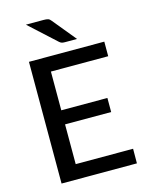

<svg xmlns="http://www.w3.org/2000/svg" viewBox="-135 -1010 846 1094"><g transform="rotate(-15 288.5 -463.5)"><path d="M533.5 0H89V-718H533.5V-632H195.5V-403.5H467.5V-320.5H195.5V-86H534ZM387.5 -773H317.5Q306 -773 299 -774.8Q292 -776.5 284 -783.5L127 -927H231Q248 -927 257.5 -924Q267 -921 275 -910Z"/></g></svg>

Font: Verano Sans Medium
Style: Regular
Weight: 500
Designer: Lukasz Dziedzic with Adam Twardoch and Botio Nikoltchev
Foundry: tyPoland Lukasz Dziedzic
Version: Version 3.001;December 28, 2019;FontCreator 12.0.0.2547 64-b